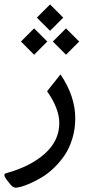

<svg xmlns="http://www.w3.org/2000/svg" viewBox="-20 -600 407 882"><path d="M210 -579.6 270.5 -519 210 -458.5 149.4 -519ZM283.2 -469.7 343.8 -409.2 283.2 -348.6 222.7 -409.2ZM136.7 -469.7 197.3 -409.2 136.7 -348.6 76.2 -409.2ZM257.8 -258.3Q325.7 -158.2 325.7 -56.6Q325.7 -7.3 312.3 36.6Q298.8 80.6 277.6 112.1Q256.3 143.6 229.2 169.9Q202.1 196.3 174.8 212.9Q147.5 229.5 121.8 241Q96.2 252.4 78.6 257.3Q61 262.2 52.2 262.2Q40 262.2 28.3 248L9.3 224.1Q-8.3 200.2 7.8 195.8Q120.1 165 186.3 105.5Q252.4 45.9 252.4 -34.7Q252.4 -101.1 196.3 -180.7Z"/></svg>

Font: Sahel FD
Style: FD
Weight: 400
Foundry: Saber Rastikerdar (saber.rastikerdar@gmail.com)
Version: Version 3.3.1